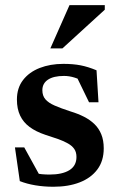

<svg xmlns="http://www.w3.org/2000/svg" viewBox="-20 -700 452 732"><path d="M221.5 -456.5Q258.5 -456.5 287 -451Q315.5 -445.5 348 -432L355.5 -310H319.5L261 -430.5L306 -385.5Q284.5 -398 264.2 -404.2Q244 -410.5 224 -410.5Q184 -410.5 162.8 -396.2Q141.5 -382 141.5 -356Q141.5 -335 153 -321.5Q164.5 -308 188.5 -297.5Q212.5 -287 249.5 -275Q277.5 -266.5 300.5 -254.8Q323.5 -243 340.2 -226.8Q357 -210.5 366.2 -187.8Q375.5 -165 375.5 -134.5Q375.5 -86.5 351.2 -54Q327 -21.5 284 -4.8Q241 12 183.5 12Q147.5 12 114.8 6.5Q82 1 55.5 -9.5L37 -138H72.5L143.5 -9L76 -52Q94 -45 109.8 -41Q125.5 -37 140 -35.8Q154.5 -34.5 168.5 -34.5Q217.5 -34.5 244.5 -51.2Q271.5 -68 271.5 -101.5Q271.5 -120 263.2 -132Q255 -144 239.2 -153Q223.5 -162 201.8 -169.8Q180 -177.5 153 -186Q117 -198 93 -215.8Q69 -233.5 56.8 -259.2Q44.5 -285 44.5 -320.5Q44.5 -364.5 67.8 -394.8Q91 -425 131.2 -440.8Q171.5 -456.5 221.5 -456.5ZM172 -515.5 245 -680.5H379.5V-663L218 -515.5Z"/></svg>

Font: Newsreader 16pt SemiBold
Style: Regular
Weight: 600
Designer: Hugues Gentile
Foundry: Production Type
Version: Version 1.003